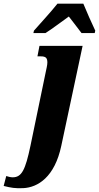

<svg xmlns="http://www.w3.org/2000/svg" viewBox="-143 -786 539 1046"><path d="M42 -619 39 -606H105C146 -632 181 -660 232 -696C251 -671 285 -628 301 -606H373L376 -619C358 -657 327 -726 311 -766H170C133 -719 75 -657 42 -619ZM-16 239C63 235 155 179 191 8L307 -536H72L61 -479H79C107 -479 115 -470 115 -445C115 -430 109 -409 105 -388L23 8C-5 141 -25 180 -74 180C-84 180 -102 176 -109 173L-123 227C-83 237 -61 241 -16 239Z"/></svg>

Font: Noto Serif ExtraCondensed Black
Style: Italic
Weight: 900
Width: 2
Italic angle: -12°
Designer: Monotype Design Team
Foundry: Monotype Imaging Inc.
Version: Version 2.014